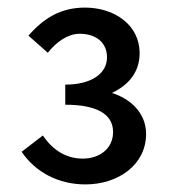

<svg xmlns="http://www.w3.org/2000/svg" viewBox="-20 -910 456 506"><path d="M205 -424C292 -424 365 -476 365 -557C365 -613 323 -650 275 -665C319 -686 348 -720 348 -770C348 -844 282 -890 204 -890C140 -890 95 -862 55 -816L106 -771C129 -800 159 -821 190 -821C234 -821 262 -797 262 -759C262 -716 221 -687 152 -687V-634C234 -634 278 -610 278 -562C278 -518 242 -492 198 -492C155 -492 119 -514 93 -553L37 -510C72 -458 132 -424 205 -424Z"/></svg>

Font: Noto Sans HK Medium
Style: Regular
Weight: 500
Designer: Ryoko NISHIZUKA 西塚涼子 (kana, bopomofo & ideographs); Paul D. Hunt (Latin, Greek & Cyrillic); Sandoll Communications 산돌커뮤니
Foundry: Adobe
Version: Version 2.002;hotconv 1.0.116;makeotfexe 2.5.65601